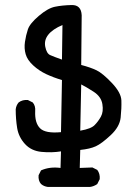

<svg xmlns="http://www.w3.org/2000/svg" viewBox="-20 -613 540 770"><path d="M171.9 136.7Q156.2 134.8 144.5 125Q132.8 111.3 134.8 89.8L144.5 70.3Q179.7 54.7 222.7 60.5L224.6 -5.9Q187.5 0 146.5 -3.9Q105.5 -7.8 80.1 -35.6Q54.7 -63.5 48.8 -99.6Q43 -135.7 43 -174.8Q44.9 -190.4 54.7 -202.1Q70.3 -213.9 91.8 -211.9L111.3 -202.1Q123 -188.5 121.1 -167Q119.1 -120.1 140.6 -98.6Q162.1 -77.1 224.6 -83L228.5 -292Q195.3 -301.8 166 -315.4Q136.7 -329.1 113.3 -350.6Q89.8 -372.1 83 -395.5Q76.2 -418.9 80.1 -445.3Q84 -471.7 91.8 -495.1Q99.6 -518.6 135.7 -549.3Q171.9 -580.1 200.2 -585.9Q228.5 -591.8 267.1 -592.8Q305.7 -593.8 307.6 -551.8L305.7 -352.5Q342.8 -342.8 367.2 -331.1Q391.6 -319.3 428.7 -280.3Q465.8 -241.2 466.8 -210Q467.8 -178.7 463.9 -141.6Q460 -104.5 423.8 -70.8Q387.7 -37.1 364.3 -26.4Q340.8 -15.6 301.8 -11.7L299.8 60.5L350.6 58.6L370.1 68.4Q381.8 84 379.9 105.5L370.1 125Q356.4 134.8 340.8 136.7ZM360.4 -112.3Q374 -126 384.8 -145.5Q395.5 -165 390.6 -195.3Q385.7 -225.6 355.5 -245.1Q325.2 -264.6 305.7 -274.4L301.8 -88.9Q346.7 -96.7 360.4 -112.3ZM228.5 -374 230.5 -512.7Q191.4 -496.1 173.8 -474.1Q156.2 -452.1 161.6 -425.3Q167 -398.4 181.2 -392.1Q195.3 -385.7 228.5 -374Z"/></svg>

Font: JasonHandwriting2
Style: Regular
Weight: 400
Version: Version 1.05.10